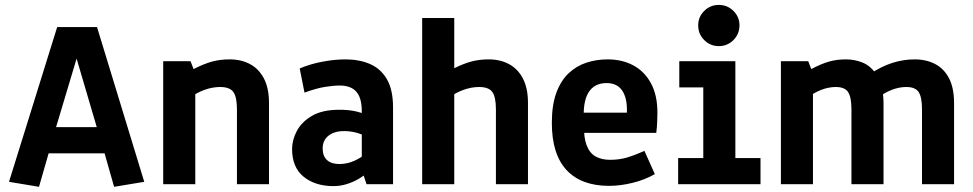

<svg xmlns="http://www.w3.org/2000/svg" viewBox="-20 -735 3881 766"><path d="M135.6 10.3 15.9 -9.6 208.1 -627H367.1L555.5 -9.6L435.2 10.3L383.5 -171.7L439.6 -123.2H130.4L187 -168.7ZM190.6 -184.1 149.8 -227.8H418.1L378.9 -184.1L274.6 -538.6H296.8Z M631.1 0V-490.8H740.2L752.2 -459.5Q795.6 -481.3 827.4 -489.7Q859.1 -498.1 897.1 -498.1Q942 -498.1 977.2 -479.4Q1012.5 -460.7 1032.8 -422.2Q1053.2 -383.6 1053.2 -323.7V0H925.3V-298.4Q925.3 -347.6 911.1 -367.8Q896.8 -387.9 858 -387.9Q827.5 -387.9 795.9 -376.5Q764.3 -365.1 736.1 -344.2L759.1 -422.7V0Z M1310.4 7.5Q1237.8 7.5 1191.5 -29.8Q1145.3 -67.1 1145.3 -140.8Q1145.3 -176.5 1164.3 -212.6Q1183.4 -248.6 1224.8 -272.9Q1266.3 -297.1 1333.2 -297.1Q1365.6 -297.3 1393 -292.1Q1420.4 -286.8 1448.8 -274.1L1423.4 -239.9V-291.5Q1423.4 -327.3 1413.6 -349.8Q1403.8 -372.4 1384.2 -383.1Q1364.6 -393.8 1335.8 -393.8Q1311.2 -393.8 1276.5 -388.3Q1241.7 -382.8 1194.8 -365.5L1175.7 -461.9Q1217.1 -479.5 1265.8 -488.8Q1314.5 -498.1 1358 -498.1Q1413.5 -498.1 1456.5 -479.5Q1499.4 -460.8 1523.7 -418.7Q1548.1 -376.6 1548.1 -306.2V0H1442.3L1422.3 -60.7L1446.4 -48.1Q1432.3 -34 1410.7 -21.2Q1389.1 -8.5 1363.3 -0.5Q1337.6 7.5 1310.4 7.5ZM1333.9 -80.6Q1366.1 -80.6 1395.4 -94.2Q1424.6 -107.8 1442 -124.9L1423.4 -71V-236.9L1447.6 -187.7Q1419.1 -201.7 1397 -206.8Q1374.8 -212 1353 -212Q1313.6 -212 1290.5 -193.6Q1267.3 -175.2 1267.3 -142.6Q1267.3 -112.1 1284.8 -96.3Q1302.2 -80.6 1333.9 -80.6Z M1664.3 0V-663.1H1792.3V-462.9Q1833.1 -482.8 1863.6 -490.4Q1894.1 -498.1 1930.3 -498.1Q1975.2 -498.1 2010.4 -479.4Q2045.7 -460.7 2066 -422.2Q2086.4 -383.6 2086.4 -323.7V0H1958.5V-298.4Q1958.5 -347.6 1944.3 -367.8Q1930 -387.9 1891.2 -387.9Q1860.7 -387.9 1829.1 -376.5Q1797.5 -365.1 1769.3 -344.2L1792.3 -422.7V0Z M2409.9 6.5Q2299 6.5 2240.3 -56.6Q2181.6 -119.7 2181.6 -244.8Q2181.6 -315.5 2199.3 -364Q2216.9 -412.5 2248 -442.1Q2279 -471.7 2319.2 -484.9Q2359.5 -498.1 2404.2 -498.1Q2462.7 -498.1 2507.4 -473.8Q2552.1 -449.4 2577.4 -402.2Q2602.8 -355 2602.8 -286.1Q2602.8 -274 2601.9 -250.2Q2601.1 -226.3 2598.2 -204.8H2264.7L2309.7 -237.4Q2308.7 -184.8 2320.9 -154.1Q2333.1 -123.4 2356.8 -110.4Q2380.5 -97.4 2414 -97.4Q2450.6 -97.4 2481.3 -106.5Q2511.9 -115.5 2550.9 -133.2L2592.5 -40.4Q2552.4 -17.4 2503.6 -5.5Q2454.9 6.5 2409.9 6.5ZM2480.4 -226.4V-275.7Q2484.9 -336.8 2464.5 -370.2Q2444 -403.6 2400.5 -403.6Q2350.4 -403.6 2327.4 -365.3Q2304.5 -326.9 2309.7 -251.9L2264.7 -285.4H2516.9Z M2685.5 0V-104.4H2785.8V-386.3H2690.1V-490.8H2913.8V-104.4H3014.1V0ZM2847.8 -551Q2813.7 -551 2789.6 -575.1Q2765.5 -599.3 2765.5 -633.9Q2765.5 -667.5 2789.6 -691.5Q2813.7 -715.4 2847.8 -715.4Q2881.9 -715.4 2906.1 -691.5Q2930.2 -667.5 2930.2 -633.9Q2930.2 -599.3 2906.1 -575.1Q2881.9 -551 2847.8 -551Z M3095.5 0V-490.8H3204.5L3216.6 -459.5Q3258.4 -481.3 3288.7 -489.7Q3319.1 -498.1 3355.2 -498.1Q3389.2 -498.1 3420.7 -485.6Q3452.1 -473.2 3474.5 -440.5L3450.3 -439.6Q3497.3 -470.7 3541.1 -484.4Q3584.9 -498.1 3628.5 -498.1Q3675.7 -498.1 3711.2 -479.4Q3746.7 -460.7 3766.5 -422.2Q3786.3 -383.6 3786.3 -323.7V0H3658.4V-298.4Q3658.4 -347.6 3645 -367.8Q3631.6 -387.9 3595.6 -387.9Q3567.3 -387.9 3537.7 -376.5Q3508.1 -365.1 3481.9 -344.2L3485.3 -421.3Q3494.3 -405.3 3499.6 -377.9Q3504.9 -350.5 3504.9 -323.7V0H3376.9V-298.4Q3376.9 -347.6 3363.5 -367.8Q3350.1 -387.9 3314.2 -387.9Q3285.9 -387.9 3256.3 -376.5Q3226.7 -365.1 3200.4 -344.2L3223.4 -433.6V0Z"/></svg>

Font: Anaheim
Style: Regular
Weight: 400
Designer: Vernon Adams
Foundry: Vernon Adams
Version: Version 2.001